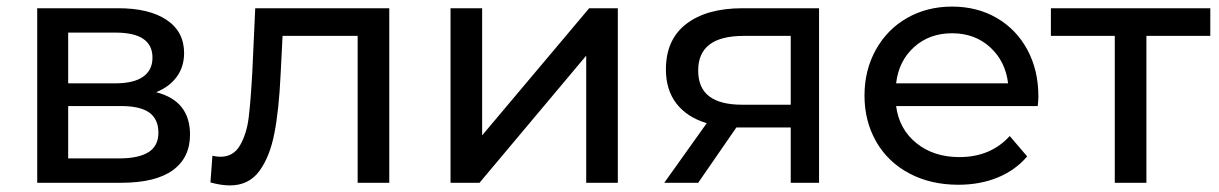

<svg xmlns="http://www.w3.org/2000/svg" viewBox="-20 -555 3700 583"><path d="M557 -146Q557 -76 504.5 -38Q452 0 348 0H93V-530H339Q433 -530 486 -494.5Q539 -459 539 -394Q539 -352 516.5 -321.5Q494 -291 454 -275Q557 -249 557 -146ZM187 -302H331Q386 -302 414.5 -322Q443 -342 443 -380Q443 -456 331 -456H187ZM461 -152Q461 -193 433.5 -213Q406 -233 347 -233H187V-74H341Q401 -74 431 -93Q461 -112 461 -152Z M1162 -530V0H1066V-446H838L832 -328Q827 -221 813 -149.5Q799 -78 767 -35Q735 8 678 8Q652 8 619 -1L625 -82Q638 -79 649 -79Q689 -79 709 -114Q729 -149 735 -197Q741 -245 746 -334L755 -530Z M1348 -530H1444V-144L1769 -530H1856V0H1760V-386L1436 0H1348Z M2467 -530V0H2381V-168H2227H2216L2100 0H1997L2126 -181Q2066 -199 2034 -240.5Q2002 -282 2002 -344Q2002 -435 2064 -482.5Q2126 -530 2235 -530ZM2234 -237H2381V-446H2238Q2100 -446 2100 -341Q2100 -288 2133.5 -262.5Q2167 -237 2234 -237Z M3131 -233H2701Q2710 -163 2762.5 -120.5Q2815 -78 2893 -78Q2988 -78 3046 -142L3099 -80Q3063 -38 3009.5 -16Q2956 6 2890 6Q2806 6 2741 -28.5Q2676 -63 2640.5 -125Q2605 -187 2605 -265Q2605 -342 2639.5 -404Q2674 -466 2734.5 -500.5Q2795 -535 2871 -535Q2947 -535 3006.5 -500.5Q3066 -466 3099.5 -404Q3133 -342 3133 -262Q3133 -251 3131 -233ZM2701 -302H3041Q3033 -369 2986.5 -411.5Q2940 -454 2871 -454Q2802 -454 2755.5 -412Q2709 -370 2701 -302Z M3655 -446H3461V0H3365V-446H3171V-530H3655Z"/></svg>

Font: APTA Sans Medium
Style: Bold
Weight: 500
Version: Version 7.200